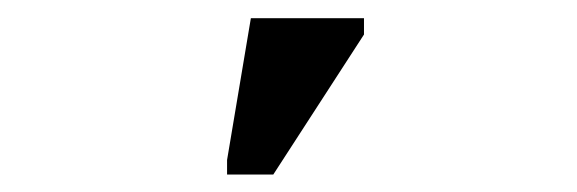

<svg xmlns="http://www.w3.org/2000/svg" viewBox="-20 -780 640 213"><path d="M231.9 -586.4V-602.5L258.3 -759.8H383.8V-741.7L283.2 -586.4Z"/></svg>

Font: Liberation Mono
Style: Bold
Weight: 700
Monospace: yes
Designer: Steve Matteson
Foundry: Ascender Corporation
Version: Version 2.1.5